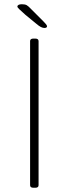

<svg xmlns="http://www.w3.org/2000/svg" viewBox="-20 -884 323 906"><path d="M138 2Q130 2 126 -1Q122 -4 122 -10V-690Q122 -696 126 -699Q130 -702 138 -702H146Q154 -702 158 -699Q162 -696 162 -690V-10Q162 -4 158 -1Q154 2 146 2ZM190 -752Q182 -752 173 -756.5Q164 -761 150 -773L100 -814Q81 -831 71.5 -840Q62 -849 62 -853Q62 -858 67.5 -861Q73 -864 83 -864Q98 -864 106 -859.5Q114 -855 127 -841L184 -784Q190 -778 196 -771Q202 -764 202 -760Q202 -756 198.5 -754Q195 -752 190 -752Z"/></svg>

Font: Asap Thin
Style: Regular
Weight: 250
Designer: Pablo Cosgaya
Foundry: Omnibus-Type
Version: Version 3.001